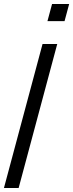

<svg xmlns="http://www.w3.org/2000/svg" viewBox="-63 -940 366 960"><path d="M174.3 -834.5H259.8L282.8 -920H197.3ZM-43.3 0H30.2L223.2 -720H149.7Z"/></svg>

Font: Manrope
Style: RegularItalic
Weight: 400
Italic angle: -15°
Designer: Mikhail Sharanda
Foundry: Mikhail Sharanda
Version: Version 4.502;hotconv 1.0.109;makeotfexe 2.5.65596